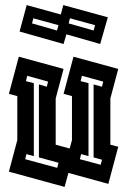

<svg xmlns="http://www.w3.org/2000/svg" viewBox="-20 -723 500 755"><path d="M15 -48 48 -172V-345L15 -354L54 -500L230 -452L199 -336V-154L254 -139L263 -172V-345L230 -354L269 -500L445 -452L414 -336V-154L445 -146L406 0L249 -43L234 12ZM133 -391 164 -382 169 -402 87 -425 82 -404 113 -396V-109L84 -117L79 -97L205 -63L210 -83L133 -104ZM348 -391 381 -382 386 -402 302 -425 297 -404 328 -396V-109L299 -117L294 -97L376 -75L381 -95L348 -104ZM85 -703 219 -666 229 -703 404 -655 374 -550 241 -588 230 -550 57 -599ZM106 -631 204 -603 210 -624 111 -651ZM250 -631 348 -603 354 -624 255 -651Z"/></svg>

Font: Blaka Hollow
Style: Regular
Weight: 400
Designer: Mohamed Gaber
Foundry: Kief Type Foundry
Version: Version 1.003; ttfautohint (v1.8.4.7-5d5b)